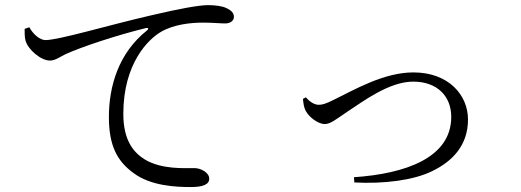

<svg xmlns="http://www.w3.org/2000/svg" viewBox="-20 -731 2040 752"><path d="M727 1.6C772.2 1.6 799.5 -7.2 799.5 -31.3C799.5 -55.5 765.7 -72.6 741.7 -72.6C701.3 -72.6 613 -67 547.6 -106.2C507.5 -130.9 463 -176 463 -284.9C463 -484.7 562.7 -577.5 607.9 -604.7C658.2 -635.6 727.8 -642.4 775.7 -642.4C813.2 -642.4 842.6 -639.2 862.4 -639.2C883.8 -639.2 896.2 -651.3 896.2 -664.9C896.2 -679 887.5 -689.9 865.6 -699.8C849.6 -707.5 821.2 -710.9 794.8 -710.9C760.8 -710.9 682.9 -697.3 567.7 -669.9C403.3 -632 210.2 -574 158 -574C135.5 -574 108.6 -598.4 95 -624.2L76.5 -618C76.8 -602.8 75.9 -587.7 79.9 -572.3C89.3 -537.6 139.1 -493.8 175.9 -493.8C196.8 -493.8 217 -509.5 236.7 -518.8C297.5 -546.7 439 -593.8 550.5 -620.8C562.1 -623.6 563.1 -617.6 556.5 -612.4C443.3 -523.2 406.5 -391.1 406.5 -273.1C406.5 -159.6 439.3 -100 501.8 -54.1C569.7 -2.5 669.2 1.6 727 1.6Z M1366.4 -36.9 1367.8 -16.4C1484.1 -10.1 1601.4 -25.2 1673.2 -61C1753.4 -99.8 1813 -162.8 1813 -263.1C1813 -358.2 1737.5 -447.4 1599.1 -447.4C1482.4 -447.4 1366.3 -378.4 1288.7 -340.8C1254 -323.4 1242.2 -320.6 1228.1 -320.6C1210.6 -320.6 1192 -333.2 1178.1 -349.9L1166.5 -343.8C1168.3 -327.9 1169.6 -311.2 1177.4 -296.7C1189.6 -273.4 1224.9 -245.2 1251.7 -245.2C1274.9 -245.2 1294.3 -262.6 1347.3 -298.2C1400.3 -332.2 1503.1 -411.3 1598.4 -411.3C1691.8 -411.3 1747.4 -354.7 1747.4 -273.2C1747.4 -112.4 1566.9 -50.5 1366.4 -36.9Z"/></svg>

Font: Source Han Serif TW VF
Style: Regular
Weight: 250
Designer: Ryoko NISHIZUKA 西塚涼子 (kana & ideographs); Frank Grießhammer (Latin, Greek & Cyrillic); Wenlong ZHANG 张文龙 (bopomofo); San
Foundry: Adobe
Version: Version 2.002;hotconv 1.1.0;makeotfexe 2.6.0